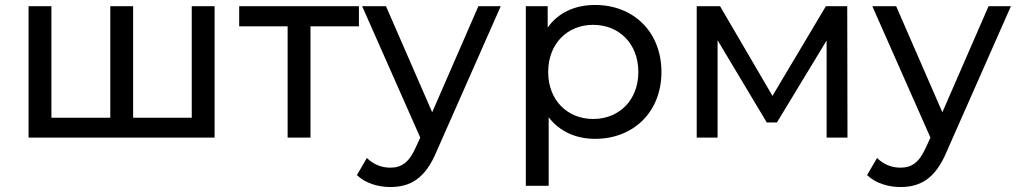

<svg xmlns="http://www.w3.org/2000/svg" viewBox="-20 -554 4096 773"><path d="M187 -529H95V0H844V-529H752V-80H516V-529H424V-80H187Z M1230 -448H1425V-529H943V-448H1138V0H1230Z M1534 -529H1438L1672 0L1654 39C1627 100 1597 121 1551 121C1515 121 1482 107 1457 82L1417 151C1450 183 1501 199 1551 199C1631 199 1692 166 1738 55L1996 -529H1906L1720 -102Z M2368 -75C2265 -75 2187 -150 2187 -264C2187 -379 2265 -454 2368 -454C2472 -454 2550 -379 2550 -264C2550 -150 2472 -75 2368 -75ZM2189 -82C2233 -24 2300 5 2376 5C2530 5 2643 -103 2643 -264C2643 -426 2530 -534 2376 -534C2296 -534 2228 -504 2185 -443V-529H2097V194H2189Z M2869 -392 3067 -61H3108L3308 -391V0H3392L3391 -529H3305L3090 -168L2879 -529H2785V0H2869Z M3588 -529H3492L3726 0L3708 39C3681 100 3651 121 3605 121C3569 121 3536 107 3511 82L3471 151C3504 183 3555 199 3605 199C3685 199 3746 166 3792 55L4050 -529H3960L3774 -102Z"/></svg>

Font: Montserrat-Alt1 Med
Style: Regular
Weight: 500
Designer: Differentunic
Foundry: Differentunic
Version: Version 7.222